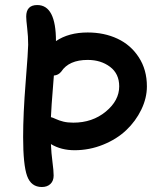

<svg xmlns="http://www.w3.org/2000/svg" viewBox="-20 -772 645 762"><path d="M146 -29.8Q103.5 -29.8 87.6 -73.5Q71.8 -117.2 71.8 -228Q71.8 -319.8 81.8 -445.8Q91.8 -571.8 91.8 -594.2Q91.8 -627.4 87.9 -660.2Q84 -692.9 84 -706.1Q84 -752 127.9 -752Q202.1 -752 202.1 -608.9Q252.4 -643.1 328.1 -643.1Q393.6 -643.1 446.3 -618.4Q499 -593.8 531 -544.4Q563 -495.1 563 -429.2Q563 -382.8 540.8 -336.9Q518.6 -291 481 -255.4Q443.4 -219.7 389.2 -197.8Q335 -175.8 275.9 -175.8Q222.2 -175.8 182.1 -200.2Q183.6 -164.1 188.2 -129.4Q192.9 -94.7 192.9 -75.2Q192.9 -54.2 180.2 -42Q167.5 -29.8 146 -29.8ZM223.1 -487.8Q211.9 -473.6 193.8 -472.2Q192.9 -456.1 189.9 -421.6Q187 -387.2 185.1 -359.6Q183.1 -332 182.1 -307.1Q188.5 -305.7 201.7 -299.6Q214.8 -293.5 231.7 -289.3Q248.5 -285.2 271 -285.2Q346.7 -285.2 399.9 -329.1Q453.1 -373 453.1 -429.2Q453.1 -479.5 416.7 -506.8Q380.4 -534.2 328.1 -534.2Q253.4 -534.2 223.1 -487.8Z"/></svg>

Font: Shantell Sans Irregular Bouncy
Style: Regular
Weight: 500
Designer: Stephen Nixon, Anya Danilova, Shantell Martin
Foundry: Arrow Type
Version: Version 1.006;[9816181b4]